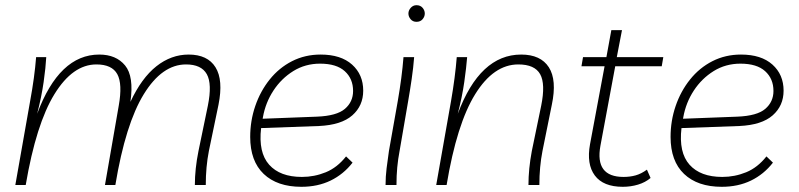

<svg xmlns="http://www.w3.org/2000/svg" viewBox="-20 -712 3074 739"><path d="M39 0 96 -323Q113 -415 119 -492H158Q156 -453 148 -396.5Q140 -340 123 -274Q208 -502 362 -502Q427 -502 461.5 -460Q496 -418 482 -320Q525 -412 582 -457Q639 -502 706 -502Q779 -502 809.5 -453Q840 -404 821 -309L784 -131Q772 -70 772 0H730Q730 -62 744 -131L780 -305Q797 -389 776 -426.5Q755 -464 696 -464Q604 -464 533.5 -349.5Q463 -235 424 0H384L437 -305Q452 -389 431.5 -426.5Q411 -464 351 -464Q260 -464 189.5 -349.5Q119 -235 79 0Z M1140 7Q1047 7 995 -42.5Q943 -92 943 -185Q943 -247 962.5 -304Q982 -361 1018 -406Q1054 -451 1104 -476.5Q1154 -502 1214 -502Q1292 -502 1335 -463.5Q1378 -425 1378 -363Q1378 -305 1336 -268Q1294 -231 1208 -227L985 -219Q974 -125 1016 -78Q1058 -31 1142 -31Q1190 -31 1234 -49Q1278 -67 1312 -110L1337 -86Q1302 -41 1252.5 -17Q1203 7 1140 7ZM992 -261 991 -255 1200 -263Q1276 -266 1307.5 -293Q1339 -320 1339 -362Q1339 -409 1307 -438Q1275 -467 1212 -467Q1155 -467 1109 -438.5Q1063 -410 1032.5 -363.5Q1002 -317 992 -261Z M1464 0Q1464 -32 1468 -64.5Q1472 -97 1477 -131L1511 -323Q1527 -415 1533 -492H1574Q1571 -452 1564.5 -407.5Q1558 -363 1551 -323L1518 -131Q1512 -100 1509 -68Q1506 -36 1506 0ZM1583 -628Q1569 -628 1560.5 -638Q1552 -648 1552 -660Q1552 -672 1561 -682Q1570 -692 1583 -692Q1598 -692 1606.5 -682Q1615 -672 1615 -660Q1615 -648 1606.5 -638Q1598 -628 1583 -628Z M1659 0 1716 -323Q1732 -415 1738 -492H1778Q1775 -453 1767 -396.5Q1759 -340 1742 -274Q1827 -502 1986 -502Q2061 -502 2092.5 -453Q2124 -404 2104 -309L2068 -131Q2056 -70 2056 0H2014Q2014 -62 2027 -131L2063 -305Q2080 -389 2059 -426.5Q2038 -464 1975 -464Q1880 -464 1809 -349.5Q1738 -235 1699 0Z M2377 7Q2302 7 2269.5 -36.5Q2237 -80 2251 -157L2307 -457H2218L2224 -492H2314L2333 -596H2374L2354 -492H2533L2527 -457H2348L2291 -151Q2269 -31 2380 -31Q2405 -31 2426.5 -37Q2448 -43 2470 -59L2484 -27Q2464 -10 2436 -1.5Q2408 7 2377 7Z M2758 7Q2665 7 2613 -42.5Q2561 -92 2561 -185Q2561 -247 2580.5 -304Q2600 -361 2636 -406Q2672 -451 2722 -476.5Q2772 -502 2832 -502Q2910 -502 2953 -463.5Q2996 -425 2996 -363Q2996 -305 2954 -268Q2912 -231 2826 -227L2603 -219Q2592 -125 2634 -78Q2676 -31 2760 -31Q2808 -31 2852 -49Q2896 -67 2930 -110L2955 -86Q2920 -41 2870.5 -17Q2821 7 2758 7ZM2610 -261 2609 -255 2818 -263Q2894 -266 2925.5 -293Q2957 -320 2957 -362Q2957 -409 2925 -438Q2893 -467 2830 -467Q2773 -467 2727 -438.5Q2681 -410 2650.5 -363.5Q2620 -317 2610 -261Z"/></svg>

Font: Livvic ExtraLight
Style: Italic
Weight: 275
Italic angle: -10°
Designer: Jacques Le Bailly, Baron von Fonthausen
Version: Version 1.001; ttfautohint (v1.8.2)